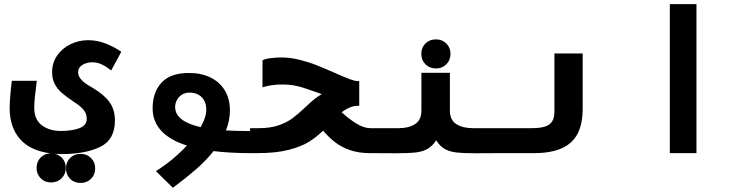

<svg xmlns="http://www.w3.org/2000/svg" viewBox="-20 -745 3640 934"><path d="M247.5 3.5Q271 9 285.5 27.5Q300 46 300 71.5Q300 102 279.8 122.2Q259.5 142.5 229 142.5Q198 142.5 178 122.2Q158 102 158 71.5Q158 42 177 22Q196 2 226 1Q126 -12 76.5 -69.5Q27 -127 27 -218.5Q27 -265 37.5 -352H159Q146.5 -258.5 146.5 -222Q146.5 -163 183.5 -135.5Q220.5 -108 275.5 -108Q331 -108 366.5 -121.5Q402 -135 402 -168Q402 -193 386.2 -211.2Q370.5 -229.5 346 -245L336.5 -251.5Q300.5 -276 280.2 -293.5Q260 -311 246.8 -335.5Q233.5 -360 233.5 -393.5Q233.5 -440.5 258.8 -476Q284 -511.5 324.2 -530.5Q364.5 -549.5 408 -549.5Q453 -549.5 494.8 -533Q536.5 -516.5 570 -493L521 -402.5Q492.5 -424 472 -433Q451.5 -442 427.5 -442Q402.5 -442 381.2 -429.5Q360 -417 360 -393.5Q360 -377 371 -363Q382 -349 395.5 -339.5Q409 -330 429.5 -318.5Q485.5 -285.5 512.2 -249Q539 -212.5 539 -158.5Q539 -65 466.8 -30.2Q394.5 4.5 282.5 4.5Q270.5 4.5 247.5 3.5ZM301 74Q301 43.5 321 23.5Q341 3.5 372 3.5Q402.5 3.5 422.8 23.5Q443 43.5 443 74Q443 104.5 422.8 124.8Q402.5 145 372 145Q341 145 321 124.8Q301 104.5 301 74Z M889 -37Q722.5 -90.5 722.5 -218.5Q722.5 -296 765.8 -343Q809 -390 899 -390Q959.5 -390 1004.5 -367.8Q1049.5 -345.5 1074 -304.5Q1098.5 -263.5 1098.5 -208Q1098.5 -159 1079 -110.5Q1133 -107.5 1201.5 -107.5V0Q1100.5 0 1019 -10Q981.5 37 932.5 79.5Q883.5 122 821 168.5L738.5 87.5Q825 32.5 889 -37ZM956 -126.5Q983.5 -174.5 983.5 -212Q983.5 -249.5 961.5 -272Q939.5 -294.5 901.5 -294.5Q881.5 -294.5 865.8 -285Q850 -275.5 841 -259.2Q832 -243 832 -224Q832 -155 956 -126.5Z M1196.5 -121.5H1240.5Q1295 -121.5 1335.5 -135.5Q1376 -149.5 1403.2 -170Q1430.5 -190.5 1465.5 -223.5Q1491.5 -248 1508.2 -261.8Q1525 -275.5 1545 -287Q1536 -290 1532 -292Q1483 -309.5 1457.8 -317.5Q1432.5 -325.5 1408.5 -329.8Q1384.5 -334 1355.5 -334Q1296 -334 1257 -320V-451.5Q1266.5 -458 1293.8 -461.8Q1321 -465.5 1349.5 -465.5Q1391 -465.5 1435.8 -454.5Q1480.5 -443.5 1519.2 -428.2Q1558 -413 1610.5 -389.5Q1656 -369.5 1679.5 -360.5Q1703 -351.5 1719.5 -350.5H1727.5V-230.5L1707.5 -229.5Q1692.5 -227.5 1675.2 -219.5Q1658 -211.5 1642 -199Q1674.5 -168.5 1712 -145Q1749.5 -121.5 1782 -121.5H1799.5L1801.5 0H1781Q1724.5 0 1681.5 -15.2Q1638.5 -30.5 1608.8 -54Q1579 -77.5 1551.5 -109.5Q1520.5 -79 1484.5 -56Q1448.5 -33 1386 -16.5Q1323.5 0 1232 0H1196.5Z M2030 -207V-391H2168.5V-207Q2168.5 -161.5 2199.5 -141.5Q2230.5 -121.5 2280.5 -121.5H2401.5V0L2294 0.5Q2233 0.5 2199.2 -3.5Q2165.5 -7.5 2142.5 -21Q2119.5 -34.5 2102 -62.5Q2083.5 -34.5 2060.2 -21Q2037 -7.5 2003 -3.5Q1969 0.5 1907 0.5L1798.5 0V-121.5H1919.5Q1969 -121.5 1999.5 -141.5Q2030 -161.5 2030 -207ZM2029.5 -483Q2029.5 -513.5 2049.5 -533.5Q2069.5 -553.5 2100.5 -553.5Q2131 -553.5 2151.2 -533.5Q2171.5 -513.5 2171.5 -483Q2171.5 -452.5 2151.2 -432.2Q2131 -412 2100.5 -412Q2069.5 -412 2049.5 -432.2Q2029.5 -452.5 2029.5 -483Z M2400 -121.5H2564Q2606 -121.5 2630.2 -129Q2654.5 -136.5 2665.8 -154Q2677 -171.5 2677 -203V-485H2814.5V-217Q2814.5 -143 2790 -95.2Q2765.5 -47.5 2713 -23.8Q2660.5 0 2575.5 0H2400Z M3368 -725V0H3238.5V-725Z"/></svg>

Font: JuliaMono ExtraBold
Style: Regular
Weight: 800
Monospace: yes
Designer: cormullion
Foundry: corm
Version: Version 0.055; ttfautohint (v1.8.4)